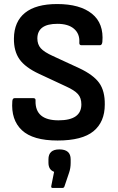

<svg xmlns="http://www.w3.org/2000/svg" viewBox="-20 -685 583 951"><path d="M265 11Q143 11 88.5 -40Q34 -91 41 -184Q42 -199 53 -199H145Q158 -199 156 -185Q154 -89 270 -89Q383 -89 383 -168Q383 -200 366 -219Q349 -238 307 -257L174 -319Q105 -351 76.5 -391.5Q48 -432 49 -495Q50 -578 104 -621.5Q158 -665 263 -665Q376 -665 435.5 -617Q495 -569 487 -477Q485 -461 475 -461H383Q371 -461 373 -477Q375 -518 346.5 -542.5Q318 -567 264 -567Q166 -567 165 -495Q165 -465 182 -446Q199 -427 241 -408L373 -347Q443 -314 471.5 -274Q500 -234 499 -167Q499 -81 443 -35Q387 11 265 11ZM241 246Q232 246 234 236L248 166Q220 156 220 121V104Q220 55 274 55Q330 55 330 104V122Q330 148 322 171L299 239Q297 246 288 246Z"/></svg>

Font: Sofia Sans Semi Condensed
Style: Bold
Weight: 700
Designer: Botio Nikoltchev, Ani Petrova
Foundry: lettersoup
Version: Version 4.100; ttfautohint (v1.8.4.7-5d5b)